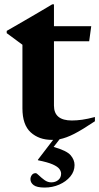

<svg xmlns="http://www.w3.org/2000/svg" viewBox="-20 -633 458 886"><path d="M229 -145.5Q229 -77 311.5 -77Q334 -77 359 -80.5Q384 -84 418 -93V-73.5Q359 -34 322.2 -15.2Q285.5 3.5 255 9.5L227.5 45Q287.5 62 305.8 83.2Q324 104.5 324 128.5Q324 158 304.5 181.5Q285 205 253.5 218.8Q222 232.5 186 232.5Q150 232.5 135.2 221.2Q120.5 210 120.5 194Q120.5 183.5 126.8 174.8Q133 166 145 166Q149 166 159.8 176.5Q170.5 187 185.2 197.8Q200 208.5 216.5 208.5Q236 208.5 249 197.5Q262 186.5 262 168.5Q262 157.5 253.8 146.5Q245.5 135.5 222.8 125.5Q200 115.5 155 106.5V104L225 12.5Q222.5 12.5 219.5 12.5Q160 12.5 121.8 -22.2Q83.5 -57 83.5 -133V-426.5L11 -480V-490.5Q18 -494.5 39.8 -507Q61.5 -519.5 92 -537.2Q122.5 -555 156.5 -574.8Q190.5 -594.5 221 -613H229V-512H401L391.5 -442.5H229Z"/></svg>

Font: Newsreader Display SemiBold
Style: Regular
Weight: 600
Designer: Hugues Gentile
Foundry: Production Type
Version: Version 1.001